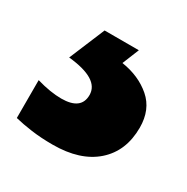

<svg xmlns="http://www.w3.org/2000/svg" viewBox="-85 -65 360 369"><g transform="rotate(30 95.0 120.0)"><path d="M202 128Q202 180 168 210Q134 240 73 240Q47 240 25.5 237Q4 234 -12 230V146Q19 155 43 155Q87 155 87 122Q87 86 17 79L50 0H126L111 37Q150 43 176 65.5Q202 88 202 128Z"/></g></svg>

Font: Noto Sans Hebrew Condensed ExtraBold
Style: Regular
Weight: 800
Width: 3
Designer: Monotype Design Team
Foundry: Monotype Imaging Inc.
Version: Version 2.004; ttfautohint (v1.8.4.7-5d5b)